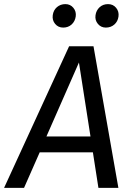

<svg xmlns="http://www.w3.org/2000/svg" viewBox="-52 -914 639 934"><path d="M388.2 -250 332 -609.9 173.8 -250ZM402.8 -689 523.9 0H426.8L399.9 -172.9H141.1L64.9 0H-32.2L284.2 -689ZM432.6 -878.9Q449.2 -894 473.6 -894Q498 -894 512.9 -876Q527.8 -857.9 524.4 -833.5Q521 -809.1 503.9 -794.4Q486.8 -779.8 462.9 -779.8Q439 -779.8 424.1 -797.9Q409.2 -815.9 412.6 -839.8Q416 -863.8 432.6 -878.9ZM296.4 -794.9Q279.8 -779.8 255.4 -779.8Q231 -779.8 216.1 -797.9Q201.2 -815.9 204.6 -840.3Q208 -864.7 225.1 -879.4Q242.2 -894 266.1 -894Q290 -894 304.9 -876Q319.8 -857.9 316.4 -834Q313 -810.1 296.4 -794.9Z"/></svg>

Font: FiraSans-Italic
Style: Italic
Weight: 400
Italic angle: -8°
Designer: Carrois Corporate & Edenspiekermann AG
Foundry: Carrois Corporate GbR & Edenspiekermann AG
Version: Version 3.106;PS 003.106;hotconv 1.0.70;makeotf.lib2.5.58329